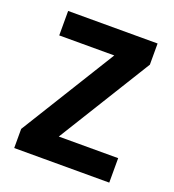

<svg xmlns="http://www.w3.org/2000/svg" viewBox="-106 -626 640 708"><g transform="rotate(20 214.5 -271.5)"><path d="M401 0H28V-75L258 -447H42V-543H393V-460L168 -96H401Z"/></g></svg>

Font: Noto Sans Arabic UI SmCn SmBd
Style: Regular
Weight: 600
Width: 4
Designer: Monotype Design Team, Nadine Chahine and Nizar Qandah
Foundry: Monotype Imaging Inc.
Version: Version 2.010; ttfautohint (v1.8.4.7-5d5b)